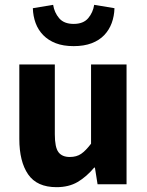

<svg xmlns="http://www.w3.org/2000/svg" viewBox="-20 -763 608 795"><path d="M214 12Q133 12 96.5 -41Q60 -94 60 -188V-496H207V-207Q207 -153 222 -133Q237 -113 269 -113Q297 -113 316 -126Q335 -139 357 -168V-496H504V0H384L373 -69H370Q338 -31 301.5 -9.5Q265 12 214 12ZM285 -572Q242 -572 211 -584Q180 -596 159 -617.5Q138 -639 127.5 -667.5Q117 -696 116 -729L200 -743Q205 -711 225 -687.5Q245 -664 285 -664Q325 -664 345 -687.5Q365 -711 370 -743L454 -729Q453 -696 442.5 -667.5Q432 -639 411.5 -617.5Q391 -596 359.5 -584Q328 -572 285 -572Z"/></svg>

Font: Giro Regular
Style: Bold
Weight: 700
Designer: Paul D. Hunt
Foundry: Adobe Systems Incorporated
Version: Version 1.000;PS 1.0;hotconv 1.0.88;makeotf.lib2.5.647800